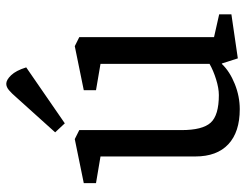

<svg xmlns="http://www.w3.org/2000/svg" viewBox="-104 -652 766 597"><g transform="rotate(-90 278.5 -354.0)"><path d="M237 9Q166 9 128 -26.5Q90 -62 90 -129V-424L7 -438V-476L144 -504L172 -490V-172Q172 -107 195 -81.5Q218 -56 281 -56Q302 -56 329.5 -64.5Q357 -73 378 -85V-424L296 -438V-476L433 -504L461 -490V-71L532 -55V-17L395 3L379 -47L377 -46Q354 -22 315.5 -6.5Q277 9 237 9ZM193 -535 165 -565 274 -686Q286 -700 296 -708.5Q306 -717 316 -717Q328 -717 342.5 -702Q357 -687 367 -655Z"/></g></svg>

Font: Faustina
Style: Regular
Weight: 400
Designer: Alfonso Garcia
Foundry: http://www.omnibus-type.com
Version: Version 1.200